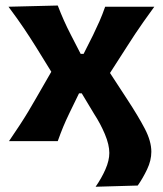

<svg xmlns="http://www.w3.org/2000/svg" viewBox="-20 -524 605 713"><path d="M335 169.5Q357 138 371.5 105Q386 72 386 44Q386 13.5 369.5 -25.8Q353 -65 329.5 -101L283.5 -177.5H273.5L238 -104.5Q224 -75.5 214.5 -52.5Q205 -29.5 194.5 0H13.5Q37 -34.5 54 -60.5Q71 -86.5 84.8 -109.5Q98.5 -132.5 113.5 -158.5L170.5 -257.5L114 -349Q90.5 -386.5 68.5 -419.2Q46.5 -452 11.5 -499L194.5 -503.5Q206 -473.5 217.5 -447.8Q229 -422 243.5 -394L279.5 -324H290.5L325.5 -393.5Q339 -421.5 349.5 -445.2Q360 -469 370.5 -499H553Q529 -466 512.5 -442.5Q496 -419 482 -398Q468 -377 451.5 -351L388.5 -253L451.5 -156.5Q493.5 -92.5 517.8 -46Q542 0.5 542 39.5Q542 72 526.2 105Q510.5 138 491.5 165Z"/></svg>

Font: Commissioner Flair
Style: Bold
Weight: 700
Designer: Kostas Bartsokas
Foundry: Kostas Bartsokas
Version: Version 1.000; ttfautohint (v1.8.3)